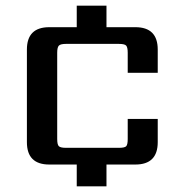

<svg xmlns="http://www.w3.org/2000/svg" viewBox="-20 -581 633 678"><path d="M537 -324H431V-395Q431 -414 425.5 -420Q420 -426 400 -426H213Q194 -426 188 -420Q182 -414 182 -395V-90Q182 -70 188 -64.5Q194 -59 213 -59H400Q420 -59 425.5 -64.5Q431 -70 431 -90V-161H537V-79Q537 0 458 0H356V77H251V0H154Q75 0 75 -79V-406Q75 -485 154 -485H251V-561H356V-485H458Q537 -485 537 -406Z"/></svg>

Font: Sarpanch Medium
Style: Regular
Weight: 500
Designer: Manushi Parikh (Devanagari and Latin), Jyotish Sonowal (Devanagari)
Foundry: Indian Type Foundry
Version: Version 2.004;PS 1.0;hotconv 1.0.78;makeotf.lib2.5.61930; tt